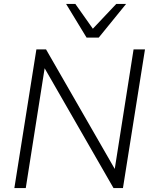

<svg xmlns="http://www.w3.org/2000/svg" viewBox="-20 -956 775 976"><path d="M53 0 165 -705H214L579 -70H559L659 -705H717L605 0H557L192 -635H211L111 0ZM420 -765 316 -936H363L452 -810L571 -936H621L482 -765Z"/></svg>

Font: Nunito Sans 12pt ExtraLight 12pt Light
Style: Italic
Weight: 300
Italic angle: -9°
Version: Version 3.101;gftools[0.9.27]